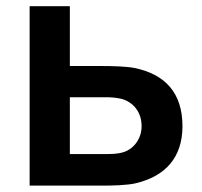

<svg xmlns="http://www.w3.org/2000/svg" viewBox="-20 -582 634 602"><path d="M72.9 -562.5V0H301C332.3 0 378.1 -1 405.2 -7.3C497.9 -29.2 552.1 -87.5 552.1 -186.5C552.1 -291.7 496.9 -349 402.1 -368.8C375 -374 331.2 -375 299 -375H199V-562.5ZM199 -277.1H312.5C326 -277.1 344.8 -276 361.5 -271.9C395.8 -262.5 424 -232.3 424 -186.5C424 -143.8 395.8 -112.5 364.6 -104.2C346.9 -99 327.1 -99 312.5 -99H199Z"/></svg>

Font: Manrope3 Bold
Style: Regular
Weight: 700
Designer: Mikhail Sharanda
Foundry: Mikhail Sharanda
Version: Version 3.000;PS 003.000;hotconv 1.0.88;makeotf.lib2.5.64775